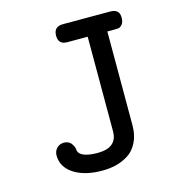

<svg xmlns="http://www.w3.org/2000/svg" viewBox="-96 -693 716 783"><g transform="rotate(-15 262.5 -301.5)"><path d="M76.2 -100.1Q76.2 -118.2 88.1 -130.6Q100.1 -143.1 118.2 -143.1Q127.9 -143.1 135.5 -139.6Q143.1 -136.2 147 -131.6Q150.9 -127 154.5 -120.4Q158.2 -113.8 159.2 -109.4Q160.2 -105 160.2 -100.1L161.1 -96.2Q170.9 -67.4 241.2 -66.9Q324.2 -66.9 324.2 -136.2V-535.2H237.8Q200.7 -535.2 200.7 -572.3Q200.7 -610.8 240.2 -610.8H439Q478 -610.8 478 -576.7Q478 -575.2 478 -573.2Q478 -556.2 470.5 -547.1Q462.9 -538.1 456.5 -536.6Q450.2 -535.2 439.9 -535.2H407.2V-139.2Q407.2 -97.2 391.6 -66.7Q376 -36.1 350.6 -20.5Q325.2 -4.9 298.1 1.5Q271 7.8 241.2 7.8Q167 7.8 121.6 -21.7Q76.2 -51.3 76.2 -100.1Z"/></g></svg>

Font: CMU Typewriter Text
Style: Bold
Weight: 700
Version: Version 0.7.0